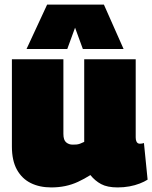

<svg xmlns="http://www.w3.org/2000/svg" viewBox="-20 -809 666 839"><path d="M204 10Q153 10 114.5 -9Q76 -28 54 -67.5Q32 -107 32 -169V-550H257V-224Q257 -197 269 -187Q281 -177 297 -177Q306 -177 313.5 -177.5Q321 -178 329.5 -181Q338 -184 348 -189V-550H573V-209Q573 -199 575.5 -192.5Q578 -186 582 -183.5Q586 -181 591 -181Q601 -181 609 -184L625 -24Q611 -15 590.5 -7Q570 1 545.5 5.5Q521 10 494 10Q449 10 422 -4.5Q395 -19 375 -44Q348 -27 321 -14.5Q294 -2 265 4Q236 10 204 10ZM96 -595 186 -789H434L520 -595H342L308 -688L274 -595Z"/></svg>

Font: Georama Black
Style: Regular
Weight: 900
Designer: Jean-Baptiste Levee
Foundry: Production Type
Version: Version 1.001